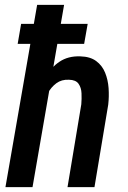

<svg xmlns="http://www.w3.org/2000/svg" viewBox="-20 -770 527 790"><path d="M243.7 -750 113.8 0H2.4L132.8 -750ZM145 -282.2H112.8Q117.2 -322.8 130.1 -367.9Q143.1 -413.1 166 -452.4Q189 -491.7 224.6 -515.9Q260.3 -540 310.5 -538.1Q351.1 -537.1 375.7 -518.8Q400.4 -500.5 412.4 -471.2Q424.3 -441.9 426.8 -407.5Q429.2 -373 425.3 -339.4L368.7 0H257.8L314.5 -340.8Q316.4 -362.8 315.4 -386Q314.5 -409.2 303.2 -425.3Q292 -441.4 263.7 -441.9Q233.4 -443.4 211.9 -427.5Q190.4 -411.6 177 -386.7Q163.6 -361.8 155.8 -334Q147.9 -306.2 145 -282.2ZM340.8 -671.9 326.2 -589.4H52.7L66.9 -671.9Z"/></svg>

Font: Roboto Condensed Medium
Style: Italic
Weight: 500
Italic angle: -12°
Designer: Christian Robertson
Foundry: Google
Version: Version 3.0; 2020